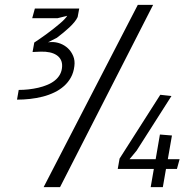

<svg xmlns="http://www.w3.org/2000/svg" viewBox="-20 -770 790 790"><path d="M227 0H159.5L547 -750H610ZM112.5 -695 123.5 -735H306L299.5 -700Q295 -690 286 -679Q277 -668 265.2 -657Q253.5 -646 240.2 -635.2Q227 -624.5 214 -614.5L177.5 -596Q180 -596.5 184 -596.5Q188 -596.5 191.5 -597Q210 -597.5 228 -590.8Q246 -584 259.8 -571Q273.5 -558 281.2 -539.5Q289 -521 286 -498Q283 -472 271.8 -451.5Q260.5 -431 243.2 -415.8Q226 -400.5 203.8 -389.8Q181.5 -379 156.2 -372.5Q131 -366 103.8 -363Q76.5 -360 50 -360L57 -400Q76.5 -400 97.2 -402.2Q118 -404.5 137.5 -409Q157 -413.5 174.5 -420.8Q192 -428 205.2 -438.5Q218.5 -449 226.5 -463.2Q234.5 -477.5 235.5 -495.5Q236.5 -511.5 230.5 -523.5Q224.5 -535.5 212.8 -543.2Q201 -551 184.8 -554.5Q168.5 -558 148.5 -557.5Q140.5 -557 131 -556.8Q121.5 -556.5 114 -556L121 -595Q132.5 -602.5 146.2 -612Q160 -621.5 174 -631.8Q188 -642 201.5 -652.8Q215 -663.5 226.2 -673Q237.5 -682.5 245.5 -691Q253.5 -699.5 256.5 -705L216.5 -695ZM708 -75H663L650 0H600L613 -75H464.5L472 -117.5L639.5 -380L685.5 -375L542 -150L513 -115H620.5L638 -216.5L687.5 -212.5L670.5 -115H719Z"/></svg>

Font: B612
Style: Italic
Weight: 400
Italic angle: -10°
Designer: Nicolas Chauveau, Thomas Paillot, Jonathan Favre-Lamarine, Jean-Luc Vinot
Foundry: AIRBUS
Version: Version 1.008